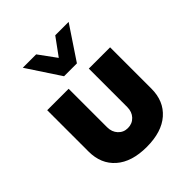

<svg xmlns="http://www.w3.org/2000/svg" viewBox="-210 -878 1015 1015"><g transform="rotate(-45 298.0 -370.0)"><path d="M252.4 -564 129.9 -750H230L301.3 -652.3L372.6 -750H472.7L348.6 -564ZM297.4 9.8Q185.5 9.8 124 -44.2Q62.5 -98.1 62.5 -191.4V-500H222.7V-212.4Q222.7 -177.2 243.9 -154.3Q265.1 -131.3 297.4 -131.3Q330.6 -131.3 352.1 -154.1Q373.5 -176.8 373.5 -212.4V-500H532.7V-191.4Q532.7 -98.1 471.2 -44.2Q409.7 9.8 297.4 9.8Z"/></g></svg>

Font: Now Alt
Style: Bold
Weight: 700
Designer: Alfredo Marco Pradil
Foundry: Alfredo Marco Pradil
Version: Version 1.002;PS 001.002;hotconv 1.0.88;makeotf.lib2.5.64775